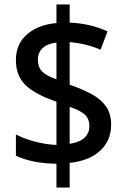

<svg xmlns="http://www.w3.org/2000/svg" viewBox="-20 -779 564 857"><path d="M232 -48Q122 -50 51 -84V-179Q84 -161 134 -147.5Q184 -134 232 -132V-325Q134 -359 92.5 -400.5Q51 -442 51 -511Q51 -583 101 -626Q151 -669 232 -676V-759H291V-678Q339 -676 381 -666Q423 -656 460 -639L429 -557Q364 -585 291 -591V-401Q348 -381 389.5 -358.5Q431 -336 453.5 -303.5Q476 -271 476 -222Q476 -153 428.5 -107.5Q381 -62 291 -52V58H232ZM232 -589Q191 -584 170 -564Q149 -544 149 -513Q149 -480 167.5 -460.5Q186 -441 232 -425ZM291 -137Q336 -144 357.5 -164.5Q379 -185 379 -216Q379 -248 359 -267Q339 -286 291 -302Z"/></svg>

Font: Noto Sans Malayalam SemiCondensed Medium
Style: Regular
Weight: 500
Width: 4
Designer: Jelle Bosma - Monotype Design Team
Foundry: Monotype Imaging Inc.
Version: Version 2.104; ttfautohint (v1.8.4.7-5d5b)